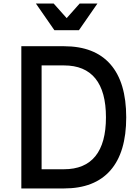

<svg xmlns="http://www.w3.org/2000/svg" viewBox="-20 -1060 790 1080"><path d="M100 -800H340Q512 -800 601 -698.5Q690 -597 690 -400Q690 -203 601 -101.5Q512 0 340 0H100ZM576 -400Q576 -545 516.5 -618.5Q457 -692 340 -692H214V-108H340Q457 -108 516.5 -181.5Q576 -255 576 -400ZM424 -890H286L182 -1040H282L388 -921H322L428 -1040H528Z"/></svg>

Font: Martian Mono Custom sWd Rg
Style: Regular
Weight: 400
Width: 6
Monospace: yes
Designer: Alex Havermale
Foundry: Evil Martians
Version: Version 1.000